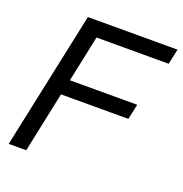

<svg xmlns="http://www.w3.org/2000/svg" viewBox="-133 -862 930 978"><g transform="rotate(20 332.0 -372.5)"><path d="M20 0 178 -745H664L646 -662H255L202 -411H567L549 -328H184L115 0Z"/></g></svg>

Font: Plus Jakarta Display
Style: Italic
Weight: 400
Italic angle: -12°
Designer: Gumpita Rahayu
Foundry: Tokotype Studio
Version: Version 1.000